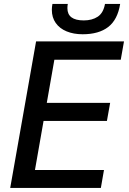

<svg xmlns="http://www.w3.org/2000/svg" viewBox="-20 -930 640 950"><path d="M158.5 -725H593.5L577.5 -634.5H249L211.5 -421H525L509 -331.5H195.5L153 -89H494.5L479 0H30.5ZM236.5 -881.5Q236.5 -895.5 239.5 -910.5H315.5Q313.5 -900.5 313.5 -889.5Q313.5 -829 394.5 -829Q436 -829 463.8 -847.5Q491.5 -866 499.5 -910.5H574.5Q562 -832.5 515.5 -796.5Q469 -760.5 389 -760.5Q344 -760.5 309.5 -774.8Q275 -789 255.8 -816.2Q236.5 -843.5 236.5 -881.5Z"/></svg>

Font: JuliaMono MediumItalic
Style: Regular
Weight: 500
Italic angle: -9°
Monospace: yes
Designer: cormullion
Foundry: corm
Version: Version 0.049; ttfautohint (v1.8.4)